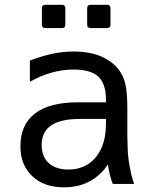

<svg xmlns="http://www.w3.org/2000/svg" viewBox="-20 -778 642 812"><path d="M256.3 -673.8V-743.2Q256.3 -757.8 241.7 -757.8H171.9Q157.2 -757.8 157.2 -743.2V-673.8Q157.2 -659.2 171.9 -659.2H241.7Q256.3 -659.2 256.3 -673.8ZM447.3 -673.8V-743.2Q447.3 -757.8 432.6 -757.8H363.3Q348.6 -757.8 348.6 -743.2V-673.8Q348.6 -659.2 363.3 -659.2H432.6Q447.3 -659.2 447.3 -673.8ZM356 -9.3Q379.4 -21.5 400.9 -40.8Q422.4 -60.1 436 -83Q439 -63 443.8 -42.5Q450.7 -14.6 457 0H547.4L542 -16.1Q534.2 -40 528.8 -71.8Q520.5 -116.7 520 -150.4L518.6 -200.2V-312Q518.6 -385.3 510.7 -419.9Q503.4 -454.1 484.4 -480.5Q457 -517.6 407.2 -539.6Q358.4 -560.1 291.5 -560.1Q245.6 -560.1 202.1 -550.8Q157.2 -541 106.4 -522V-432.1Q150.4 -457.5 197.5 -470.7Q244.6 -483.9 291 -483.9Q362.8 -483.9 395 -454.6Q411.1 -439.9 419.7 -415.3Q428.2 -390.6 428.2 -359.4V-345.2H307.6Q189 -345.2 127.7 -297.9Q66.4 -250.5 66.4 -159.7Q66.4 -118.2 79.1 -87.4Q91.8 -56.6 116.2 -33.2Q165 14.2 250.5 14.2Q310.5 14.2 356 -9.3ZM186 -88.4Q156.2 -115.7 156.2 -164.6Q156.2 -192.4 166 -212.9Q175.8 -233.4 196.3 -247.6Q236.8 -274.9 314.5 -274.9H428.2V-254.9Q428.2 -195.8 408.9 -152.1Q389.6 -108.4 353.8 -84.7Q317.9 -61 269 -61Q216.3 -61 186 -88.4Z"/></svg>

Font: Hack Dev
Style: Regular
Weight: 400
Designer: Christopher Simpkins
Foundry: Christopher Simpkins
Version: Version 2.0315